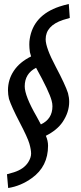

<svg xmlns="http://www.w3.org/2000/svg" viewBox="-20 -715 404 963"><path d="M210 -34Q221 -9 221 16Q221 120 140 178Q85 218 21 228L15 159L50 149Q100 133 122 98Q136 75 136 55.5Q136 36 127.5 6Q119 -24 78.5 -101.5Q38 -179 25 -219Q20 -241 20 -262Q20 -316 49.5 -360Q79 -404 136 -432L130 -453Q127 -475 127 -491.5Q127 -508 129 -519Q147 -638 278 -682Q299 -689 325 -695L330 -625L296 -615Q209 -586 209 -518Q209 -476 258.5 -382.5Q308 -289 321 -248Q327 -226 327 -204Q327 -152 294 -103Q266 -62 210 -34ZM185 -91Q243 -118 243 -182Q243 -196 239 -210Q227 -256 161 -375Q104 -346 104 -282Q104 -234 164 -130Q179 -103 185 -91Z"/></svg>

Font: Rambla
Style: Italic
Weight: 400
Italic angle: -12°
Designer: Martin Sommaruga
Foundry: Martin Sommaruga
Version: Version 1.001